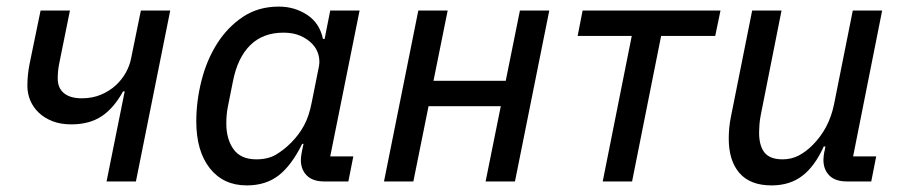

<svg xmlns="http://www.w3.org/2000/svg" viewBox="-20 -550 2736 582"><path d="M358 -273H353Q325 -222 288 -197.5Q251 -173 196 -173Q164 -173 139.5 -182.5Q115 -192 98 -208Q81 -224 72 -245Q63 -266 63 -290Q63 -324 70 -358L103 -518H192L160 -360Q157 -346 156 -334Q155 -322 155 -312Q155 -283 174 -267.5Q193 -252 228 -252Q260 -252 286 -263Q312 -274 331 -291.5Q350 -309 362 -331Q374 -353 378 -376L407 -518H496L392 0H303Z M963 0Q928 0 910 -18Q892 -36 892 -65Q892 -75 895 -90L900 -114H896Q864 -49 825 -18.5Q786 12 728 12Q657 12 616 -40Q575 -92 575 -182Q575 -244 591 -306.5Q607 -369 638.5 -418.5Q670 -468 716.5 -499Q763 -530 825 -530Q873 -530 911 -505Q949 -480 959 -432H964L981 -518H1070L981 -76H1051L1036 0ZM757 -67Q792 -67 816 -81Q840 -95 862 -117Q886 -141 901.5 -169.5Q917 -198 925 -240L947 -350Q950 -367 945 -385Q940 -403 926 -417.5Q912 -432 890.5 -441.5Q869 -451 839 -451Q777 -451 738.5 -413Q700 -375 686 -303L671 -228Q668 -213 667 -200.5Q666 -188 666 -176Q666 -128 688 -97.5Q710 -67 757 -67Z M1248 -518H1337L1294 -305H1513L1556 -518H1645L1541 0H1452L1498 -228H1279L1233 0H1144Z M1895 -441H1731L1746 -518H2164L2148 -441H1984L1896 0H1807Z M2349 -518 2286 -201Q2283 -186 2282 -171.5Q2281 -157 2281 -148Q2281 -108 2297.5 -87.5Q2314 -67 2352 -67Q2379 -67 2401 -78.5Q2423 -90 2443 -110Q2493 -160 2508 -233L2565 -518H2654L2566 -76H2636L2621 0H2547Q2512 0 2494 -18Q2476 -36 2476 -66Q2476 -71 2477 -79Q2478 -87 2480 -95L2482 -106H2477Q2450 -46 2412 -17Q2374 12 2319 12Q2254 12 2221.5 -25.5Q2189 -63 2189 -130Q2189 -145 2190.5 -162Q2192 -179 2196 -198L2260 -518Z"/></svg>

Font: IBM Plex Sans Text
Style: Italic
Weight: 450
Italic angle: -11°
Designer: Mike Abbink, Paul van der Laan, Pieter van Rosmalen
Foundry: Bold Monday
Version: Version 3.005